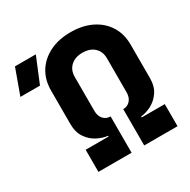

<svg xmlns="http://www.w3.org/2000/svg" viewBox="-279 -896 1044 1053"><g transform="rotate(-30 242.5 -370.0)"><path d="M50 0V-140H195V-145Q164 -148 129.5 -165.5Q95 -183 71.5 -217.5Q48 -252 48 -305V-516Q48 -584 79.5 -634Q111 -684 167.5 -712Q224 -740 300 -740Q376 -740 432.5 -712Q489 -684 520.5 -634Q552 -584 552 -516V-305Q552 -252 528.5 -218Q505 -184 471 -166.5Q437 -149 405 -146V-140H551V0H340V-230Q368 -230 385 -249.5Q402 -269 402 -300V-516Q402 -559 374.5 -584.5Q347 -610 300 -610Q254 -610 226 -584.5Q198 -559 198 -516V-300Q198 -269 215 -249.5Q232 -230 260 -230V0ZM-115 -570 -57 -730H75L9 -570Z"/></g></svg>

Font: NKDuy Mono ExtraBold
Style: Regular
Weight: 800
Monospace: yes
Designer: NKDuy
Foundry: NKDuy
Version: Version 2.251; ttfautohint (v1.8.4.7-5d5b)